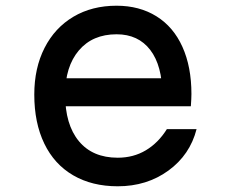

<svg xmlns="http://www.w3.org/2000/svg" viewBox="-20 -636 790 672"><path d="M585 -362 548 -305Q548 -406 506 -461Q464 -516 388 -516Q304 -516 256 -459.5Q208 -403 208 -305Q208 -200 256 -142Q304 -84 392 -84Q447 -84 490.5 -110Q534 -136 564 -184H668Q645 -94 569.5 -39Q494 16 392 16Q302 16 236 -22.5Q170 -61 135 -133.5Q100 -206 100 -305Q100 -398 136 -468.5Q172 -539 237 -577.5Q302 -616 388 -616Q468 -616 527.5 -579Q587 -542 618.5 -472Q650 -402 650 -307Q650 -292 648 -264H185V-362Z"/></svg>

Font: Martian Mono sWd Rg
Style: Regular
Weight: 400
Width: 6
Monospace: yes
Designer: Roman Shamin
Foundry: Evil Martians
Version: Version 1.000